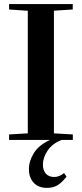

<svg xmlns="http://www.w3.org/2000/svg" viewBox="-20 -683 399 937"><path d="M24.4 0V-26.9L115.7 -32.2V-630.4L24.4 -636.7V-663.1H335V-636.7L243.2 -630.9V-32.2L335.4 -26.9V0H280.8Q236.3 17.1 212.9 51Q189.5 85 189.5 121.1Q189.5 148.4 203.9 164.6Q218.3 180.7 244.6 180.7Q269.5 180.7 292.5 161.6L304.7 179.2Q281.2 209 260 221.4Q238.8 233.9 209 233.9Q167.5 233.9 144.3 208.7Q121.1 183.6 121.1 142.1Q121.1 103 145.3 64Q169.4 24.9 224.1 0Z"/></svg>

Font: Elstob 18pt SemiBold
Style: Regular
Weight: 600
Designer: Peter S. Baker
Version: Version 1.015